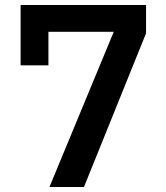

<svg xmlns="http://www.w3.org/2000/svg" viewBox="-20 -753 670 773"><path d="M568 -619 318 0H179L438 -625H175V-490H63V-733H568Z"/></svg>

Font: IBM Plex Sans JP SemiBold
Style: Regular
Weight: 600
Designer: Mike Abbink; Paul van der Laan; Pieter van Rosmalen; Wujin Sim; Yejin Wi; Jinhee Kim; Boomi Park; Yona Kim; Kichan Ma
Foundry: Sandoll Inc.
Version: Version 1.001